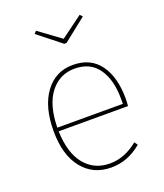

<svg xmlns="http://www.w3.org/2000/svg" viewBox="-140 -842 805 944"><g transform="rotate(-20 263.0 -369.5)"><path d="M281 -641H269L149 -736L160 -749L275 -665L389 -749L401 -736ZM461 -284Q461 -268 459 -246H96Q100 -130 149.5 -70.5Q199 -11 280 -11Q358 -11 427 -68L439 -51Q367 10 280 10Q185 10 129 -60Q73 -130 73 -255Q73 -382 127 -455.5Q181 -529 272 -529Q365 -529 413 -463Q461 -397 461 -284ZM439 -265V-292Q439 -391 397.5 -450Q356 -509 274 -509Q196 -509 147 -446.5Q98 -384 96 -265Z"/></g></svg>

Font: FiraGO Thin
Style: Regular
Weight: 100
Designer: bBox Type
Foundry: bBox Type GmbH
Version: Version 1.001;PS 001.001;hotconv 1.0.88;makeotf.lib2.5.64775